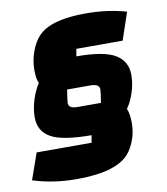

<svg xmlns="http://www.w3.org/2000/svg" viewBox="-91 -687 762 878"><g transform="rotate(-10 290.0 -248.5)"><path d="M364 -203Q372 -253 372 -264Q372 -290 331 -290H222Q214 -240 214 -228Q214 -203 255 -203ZM-8 91 35 -31H290L296 -65Q163 -65 108.5 -95Q54 -125 54 -190Q54 -231 68 -273.5Q82 -316 100 -342Q90 -361 90 -404.5Q90 -448 105.5 -490Q121 -532 144.5 -556.5Q168 -581 205 -595Q266 -618 367 -618Q468 -618 554 -593L511 -466H296L290 -432Q419 -432 471 -400Q523 -368 523 -306Q523 -264 509 -222.5Q495 -181 476 -155Q487 -132 487 -87Q487 -42 469.5 0Q452 42 425.5 64.5Q399 87 359 100Q298 121 192 121Q86 121 -8 91Z"/></g></svg>

Font: Changa One
Style: Italic
Weight: 400
Italic angle: -12°
Designer: Eduardo Rodriguez Tunni
Foundry: Eduardo Rodriguez Tunni
Version: Version 1.003